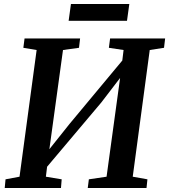

<svg xmlns="http://www.w3.org/2000/svg" viewBox="-20 -934 840 954"><path d="M3.5 0 7.5 -43 77 -56 162 -685.5 96 -696.5 102 -743H378L372.5 -696.5L293 -685.5L218.5 -143L194.5 -154L326.5 -319.5L622 -674.5L581 -578.5L594 -685.5L521 -696.5L527 -743H800.5L795 -696.5L724 -685.5L639.5 -56L712.5 -43L708 0H416L421.5 -43L509.5 -56L583.5 -596L608 -587.5L483.5 -425L179 -64L217.5 -134.5L208 -56L286.5 -43L283 0ZM332.5 -914H622.5L611 -830.5H321Z"/></svg>

Font: Merriweather 24pt SemiBold
Style: Italic
Weight: 600
Italic angle: -7.8°
Version: Version 2.101